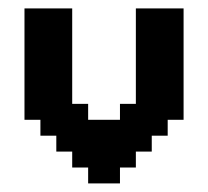

<svg xmlns="http://www.w3.org/2000/svg" viewBox="-20 -427 484 447"><path d="M111.1 -111.1H74.1V-148.1H37V-407.4H148.1V-185.2H185.2V-148.1H259.3V-185.2H296.3V-407.4H407.4V-148.1H370.4V-111.1H333.3V-74.1H296.3V-37H259.3V0H185.2V-37H148.1V-74.1H111.1Z"/></svg>

Font: Jersey 15
Style: Regular
Weight: 400
Designer: Sarah Cadigan-Fried
Version: Version 1.001; ttfautohint (v1.8.4.7-5d5b)